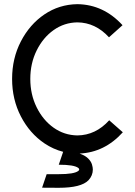

<svg xmlns="http://www.w3.org/2000/svg" viewBox="-20 -727 648 922"><path d="M283.2 2Q235.4 -10.3 193.4 -38.6Q122.6 -86.4 80.3 -168Q38.1 -249.5 38.1 -348.1Q38.1 -446.8 80.3 -528.3Q122.6 -609.9 193.1 -657.7Q263.7 -705.6 351.1 -707H352.1Q477.5 -705.1 568.4 -606L503.4 -547.9Q438.5 -618.7 351.6 -619.6Q288.6 -618.7 237.5 -582.5Q186.5 -546.4 156 -484.6Q125.5 -422.9 125.5 -348.1Q125.5 -273.4 156 -211.7Q186.5 -149.9 237.5 -113.8Q288.6 -77.6 351.6 -76.7Q439.5 -77.6 504.4 -149.4L569.8 -91.8Q482.4 4.9 362.3 10.3Q363.8 11.2 365.7 11.7Q391.6 21.5 404.5 35.2Q417.5 48.8 421.6 62.7Q425.8 76.7 425.8 86.9Q425.8 116.2 404.8 138.7Q369.6 174.8 262.2 174.8L182.1 174.3L204.1 109.4H262.2Q335.4 109.4 355.5 94.2Q360.4 90.8 360.4 86.9Q360.4 82.5 355.5 79.1Q335.4 64 262.2 64Z"/></svg>

Font: Qaz
Style: Regular
Weight: 400
Designer: GGBotNet
Foundry: f0n7
Version: 0.70